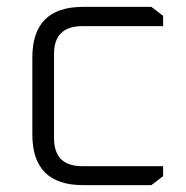

<svg xmlns="http://www.w3.org/2000/svg" viewBox="-20 -538 540 558"><path d="M74 -147V-371Q74 -518 221 -518H420L454 -492V-462H219Q137 -462 137 -381V-137Q137 -55 219 -55H454V-26L420 0H221Q74 0 74 -147Z"/></svg>

Font: Oxanium ExtraLight Light
Style: Regular
Weight: 300
Version: Version 2.000